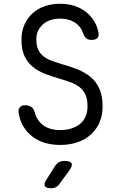

<svg xmlns="http://www.w3.org/2000/svg" viewBox="-20 -760 640 1020"><path d="M422 -582Q409 -621 377 -641Q345 -661 300 -661Q242 -661 207.5 -630Q173 -599 173 -551Q173 -518 183 -496.5Q193 -475 210 -461.5Q227 -448 250.5 -439Q274 -430 300 -422Q347 -409 388 -393Q429 -377 459.5 -352.5Q490 -328 507.5 -290Q525 -252 525 -195Q525 -148 509 -110.5Q493 -73 463.5 -46Q434 -19 392.5 -4.5Q351 10 300 10Q255 10 217 -1.5Q179 -13 150.5 -35.5Q122 -58 103.5 -89.5Q85 -121 79 -161Q76 -178 85 -189.5Q94 -201 113 -201Q131 -201 144 -193.5Q157 -186 164 -165Q176 -119 210.5 -94Q245 -69 300 -69Q333 -69 359.5 -77.5Q386 -86 405.5 -102Q425 -118 435 -141.5Q445 -165 445 -195Q445 -233 434 -257Q423 -281 403.5 -296.5Q384 -312 357.5 -322Q331 -332 300 -341Q258 -353 220 -367.5Q182 -382 154 -405Q126 -428 110 -462.5Q94 -497 94 -549Q94 -592 109 -627Q124 -662 151 -687.5Q178 -713 216 -726.5Q254 -740 300 -740Q341 -740 375 -729Q409 -718 435 -698Q461 -678 479 -649.5Q497 -621 503 -587Q507 -569 497.5 -558.5Q488 -548 467 -548Q449 -548 439 -556Q429 -564 422 -582ZM227 194 273 121Q282 108 294 101.5Q306 95 322 95Q353 95 360 107.5Q367 120 348 146L296 217Q288 229 277 234.5Q266 240 252 240Q224 240 218 228Q212 216 227 194Z"/></svg>

Font: Maple Mono Normal NL Light
Style: Regular
Weight: 300
Monospace: yes
Designer: subframe7536
Version: Version 7.000